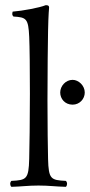

<svg xmlns="http://www.w3.org/2000/svg" viewBox="-20 -718 348 743"><path d="M213 -360C213 -336 231 -313 261 -313C288 -313 308 -335 308 -360C308 -387 284 -409 261 -409C234 -409 213 -385 213 -360ZM93 -103C91 -24 82 -21 24 -18C17.9 -11.9 18.1 -0.9 24 5C64 4 88 0 129 0C170 0 194 4 235 5C240.9 -0.9 241.1 -11.9 235 -18C177 -21 168 -24 166 -103C165.1 -140.4 163.7 -232.8 163.7 -329.1C163.7 -439.9 165.2 -555.9 166 -599C167.2 -661 170 -689 170 -689C170 -696 166 -698 157 -698C133 -688 67 -676 29 -673C27 -665 26 -660 32 -654C82 -651 89.7 -646.3 93 -576C94.8 -537.8 95.7 -447.7 95.7 -355.1C95.7 -251.7 94.1 -144.9 93 -103Z"/></svg>

Font: Libertinus Serif Display
Style: Regular
Weight: 400
Designer: Philipp H. Poll
Foundry: Khaled Hosny
Version: Version 6.1